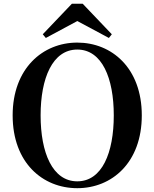

<svg xmlns="http://www.w3.org/2000/svg" viewBox="-20 -987 825 1026"><path d="M421.9 -967H364.1L208.5 -803.8L224.9 -784.1L433.2 -896.1H353.1L561.9 -784.1L577.5 -803.8ZM392.9 18.6C578.1 18.6 737.7 -118.1 737.7 -370.5C737.7 -623.3 577.4 -759.4 392.9 -759.4C208.6 -759.4 47.6 -621.5 47.6 -370.5C47.6 -116.5 208.6 18.6 392.9 18.6ZM392.9 -18C260.6 -18 197 -170.4 197 -370.5C197 -569.1 260.6 -722.2 392.9 -722.2C525.4 -722.2 588 -569.1 588 -370.5C588 -170.4 525.4 -18 392.9 -18Z"/></svg>

Font: Source Han Serif TW VF
Style: Regular
Weight: 250
Designer: Ryoko NISHIZUKA 西塚涼子 (kana & ideographs); Frank Grießhammer (Latin, Greek & Cyrillic); Wenlong ZHANG 张文龙 (bopomofo); San
Foundry: Adobe
Version: Version 2.002;hotconv 1.1.0;makeotfexe 2.6.0